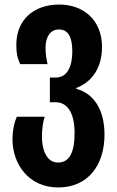

<svg xmlns="http://www.w3.org/2000/svg" viewBox="-20 -577 516 847"><path d="M237 250C365 250 441 155 441 17C441 -99 389 -166 317 -185V-189C389 -217 430 -281 430 -370C430 -487 350 -557 241 -557C133 -557 52 -493 52 -380C52 -341 56 -324 69 -294H190C184 -320 181 -339 181 -368C181 -411 200 -447 240 -447C280 -447 299 -415 299 -350C299 -283 276 -235 227 -235H200V-126H225C277 -126 309 -80 309 10C309 98 285 140 236 140C184 140 165 81 165 26C165 -9 170 -39 177 -62H54C42 -34 35 1 35 36C35 149 108 250 237 250Z"/></svg>

Font: Noto Sans Georgian ExtraCondensed Bold
Style: Regular
Weight: 700
Width: 2
Designer: Monotype Design Team, Akaki Razmadze
Foundry: Google LLC
Version: Version 2.005